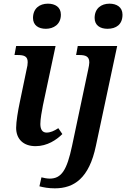

<svg xmlns="http://www.w3.org/2000/svg" viewBox="-20 -787 696 1047"><path d="M230 -630C271 -630 312 -653 312 -707C312 -749 280 -767 241 -767C196 -767 160 -741 160 -689C160 -649 190 -630 230 -630ZM566 -630C613 -630 648 -653 648 -707C648 -749 615 -767 577 -767C532 -767 496 -741 496 -689C496 -649 526 -630 566 -630ZM174 10C238 10 289 -25 320 -56L298 -88C275 -73 255 -64 234 -64C212 -64 200 -80 200 -111C200 -137 208 -182 214 -212L283 -536H68L59 -487H75C112 -487 131 -480 131 -448C131 -437 129 -423 125 -408L88 -230C78 -183 68 -123 68 -90C68 -30 106 10 174 10ZM279 240C383 240 466 186 503 8L619 -536H404L395 -487H411C448 -487 467 -479 467 -446C467 -436 464 -423 461 -408L373 8C345 141 315 187 251 187C237 187 216 183 206 180L195 229C218 235 245 240 279 240Z"/></svg>

Font: Noto Serif SemiBold
Style: Italic
Weight: 600
Italic angle: -12°
Designer: Monotype Design Team
Foundry: Monotype Imaging Inc.
Version: Version 2.014